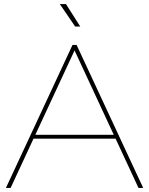

<svg xmlns="http://www.w3.org/2000/svg" viewBox="-20 -920 730 940"><path d="M9 0H32L144 -241H546L658 0H681L355 -700H335ZM373 -790 303 -900H273L348 -790ZM153 -260 345 -673 537 -260Z"/></svg>

Font: Chess Sans Thin
Style: Regular
Weight: 100
Designer: Wolf Bōese
Foundry: Wolf Bōese
Version: Version 7.223;Glyphs 3.3 (3306)